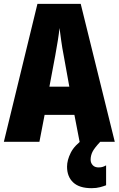

<svg xmlns="http://www.w3.org/2000/svg" viewBox="-20 -734 614 994"><path d="M392.1 0 365.2 -139.2H210.9L184.1 0H0L173.8 -713.9H397.9L574.2 0ZM338.9 -285.2 310.1 -444.8Q302.2 -484.9 297.1 -522Q292 -559.1 288.1 -588.9Q285.2 -560.5 279.3 -523.7Q273.4 -486.8 266.1 -446.8L235.8 -285.2ZM449.2 92.8Q449.2 109.4 460 121.1Q470.7 132.8 490.2 132.8Q503.9 132.8 512.7 129.6Q521.5 126.5 529.3 122.1V225.1Q517.1 230 498 235.1Q479 240.2 454.1 240.2Q390.6 240.2 358.9 210.4Q327.1 180.7 327.1 128.9Q327.1 95.2 346.2 56.9Q365.2 18.6 416 -17.1L499 0Q468.3 32.7 458.7 52.2Q449.2 71.8 449.2 92.8Z"/></svg>

Font: Open Sans Condensed ExtraBold
Style: Regular
Weight: 800
Width: 3
Designer: Monotype Design Team
Foundry: Monotype Imaging Inc.
Version: Version 3.000; ttfautohint (v1.8.4)